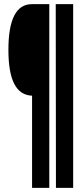

<svg xmlns="http://www.w3.org/2000/svg" viewBox="-20 -755 402 925"><path d="M134.5 150V-294Q77 -296 48.8 -350.8Q20.5 -405.5 20.5 -515Q20.5 -625 48.8 -680Q77 -735 133.5 -735H217.5V150ZM249.5 150 248.5 -735H332.5V150Z"/></svg>

Font: League Gothic Condensed
Style: Regular
Weight: 400
Width: 3
Designer: The League of Moveable Type
Version: Version 2.001